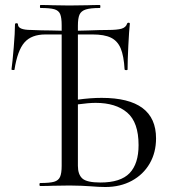

<svg xmlns="http://www.w3.org/2000/svg" viewBox="-20 -745 695 769"><path d="M605 -191Q605 -134 579.5 -90Q554 -46 508 -21Q462 4 402 4Q377 4 341 1Q326 0 305 -1Q284 -2 259 -2L191 -1Q173 0 141 0Q138 0 138 -6Q138 -12 141 -12Q179 -12 196.5 -17Q214 -22 220.5 -36.5Q227 -51 227 -81V-607H162Q106 -607 78 -575Q50 -543 38 -466Q38 -464 32 -464.5Q26 -465 26 -467Q30 -495 35 -555Q40 -615 40 -647Q40 -652 46 -652Q52 -652 52 -647Q52 -625 105 -625Q147 -623 184 -623L227 -622V-644Q227 -674 221 -688.5Q215 -703 197.5 -708Q180 -713 142 -713Q140 -713 140 -719Q140 -725 142 -725Q173 -725 190 -724L257 -723L332 -724Q350 -725 380 -725Q382 -725 382 -719Q382 -713 380 -713Q342 -713 323.5 -707Q305 -701 298.5 -686.5Q292 -672 292 -642V-622L333 -623Q383 -625 413 -625Q449 -625 466.5 -630Q484 -635 489 -650Q490 -654 495 -654Q500 -654 500 -650Q497 -622 494 -562.5Q491 -503 491 -467Q491 -464 485.5 -464Q480 -464 479 -467Q476 -521 463.5 -551Q451 -581 424.5 -594Q398 -607 351 -607H292V-346Q343 -353 387 -353Q605 -353 605 -191ZM535 -164Q535 -255 489.5 -294Q444 -333 363 -333Q336 -333 292 -327V-81Q292 -46 310 -30Q328 -14 382 -14Q463 -14 499 -51.5Q535 -89 535 -164Z"/></svg>

Font: Cormorant Garamond
Style: Regular
Weight: 400
Designer: Christian Thalmann (Catharsis Fonts)
Version: Version 3.000